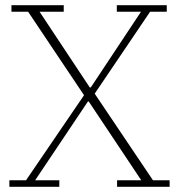

<svg xmlns="http://www.w3.org/2000/svg" viewBox="-20 -718 688 738"><path d="M16 -25H80L303 -352L88 -673H24V-698H225V-673H132L325 -382H329L522 -673H429V-698H621V-673H557L344 -358L568 -25H632V0H430V-25H523L321 -328H318L115 -25H208V0H16Z"/></svg>

Font: IBM Plex Serif ExtraLight
Style: Regular
Weight: 200
Designer: Mike Abbink, Paul van der Laan, Pieter van Rosmalen
Foundry: Bold Monday
Version: Version 2.5